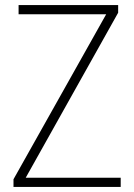

<svg xmlns="http://www.w3.org/2000/svg" viewBox="-20 -827 527 754"><path d="M454 -93H33V-123L397 -771H53V-807H444V-777L81 -129H454Z"/></svg>

Font: Noto Sans Telugu UI SemiCondensed ExtraLight
Style: Regular
Weight: 200
Width: 4
Designer: Jelle Bosma - Monotype Design Team
Foundry: Monotype Imaging Inc.
Version: Version 2.005; ttfautohint (v1.8.4.7-5d5b)